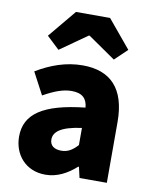

<svg xmlns="http://www.w3.org/2000/svg" viewBox="-94 -921 794 1004"><g transform="rotate(10 303.0 -419.0)"><path d="M216 14C279 14 332 -15 379 -57H383L396 0H541V-323C541 -501 458 -583 311 -583C222 -583 141 -553 66 -508L128 -391C185 -423 232 -441 277 -441C335 -441 359 -414 363 -368C141 -344 47 -279 47 -159C47 -64 111 14 216 14ZM277 -124C240 -124 216 -140 216 -173C216 -213 252 -245 363 -260V-169C337 -141 313 -124 277 -124ZM104 -704 171 -641 315 -742H319L465 -641L531 -704L408 -852H227Z"/></g></svg>

Font: Noto Sans T Chinese Black
Style: Bold
Weight: 900
Designer: Ryoko NISHIZUKA (kana & ideographs); Paul D. Hunt (Latin, Greek & Cyrillic); Wenlong ZHANG (bopomofo); Sandoll Communica
Foundry: Adobe Systems Incorporated
Version: Version 1.000;PS 1;hotconv 1.0.78;makeotf.lib2.5.61930